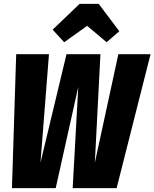

<svg xmlns="http://www.w3.org/2000/svg" viewBox="-20 -976 801 996"><path d="M761 -695 585 0H357L386 -525L269 0H42L64 -695H234L190 -132L325 -695H501L472 -132L594 -695ZM313 -757 253 -822 393 -956H492L599 -814L533 -757L432 -842Z"/></svg>

Font: Fira Sans Extra Condensed ExtraBold
Style: Italic
Weight: 800
Width: 3
Italic angle: -8°
Designer: Carrois Corporate & Edenspiekermann AG
Foundry: Carrois Corporate GbR & Edenspiekermann AG
Version: Version 4.203